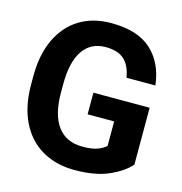

<svg xmlns="http://www.w3.org/2000/svg" viewBox="-109 -834 896 943"><g transform="rotate(15 339.0 -362.0)"><path d="M353 10Q259 10 188 -31Q117 -72 78 -151Q39 -230 39 -341V-383Q39 -493 76.5 -572Q114 -651 182 -692.5Q250 -734 342 -734Q477 -734 547 -670Q617 -606 630 -494H483Q474 -552 442 -582.5Q410 -613 346 -613Q271 -613 231 -554.5Q191 -496 191 -384V-341Q191 -228 234.5 -169.5Q278 -111 361 -111Q409 -111 436 -121Q463 -131 480 -146V-271H345V-381H631V-92Q597 -52 528 -21Q459 10 353 10Z"/></g></svg>

Font: Freesentation 8 ExtraBold
Style: Regular
Weight: 800
Designer: glyphs from Roboto by Christian Robertson / Hangul glyphs from Noto Sans CJK(Source Han Sans) by Jang Soo-young and Kang
Foundry: PT&
Version: Version 2.001